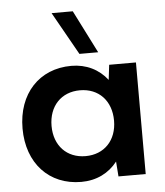

<svg xmlns="http://www.w3.org/2000/svg" viewBox="-54 -800 737 857"><g transform="rotate(-5 315.0 -371.0)"><path d="M443 0H565V-500H445L437 -433C399 -482 343 -510 276 -510C132 -510 35 -406 35 -250C35 -94 132 10 276 10C344 10 400 -18 438 -67ZM305 -103C221 -103 165 -162 165 -250C165 -339 221 -398 305 -398C389 -398 445 -339 445 -250C445 -162 389 -103 305 -103ZM317 -560H401L304 -752H209Z"/></g></svg>

Font: Gully SemiBold
Style: Regular
Weight: 600
Designer: jaikishan Patel
Foundry: MagicType
Version: Version 1.000;Glyphs 3.2 (3242)